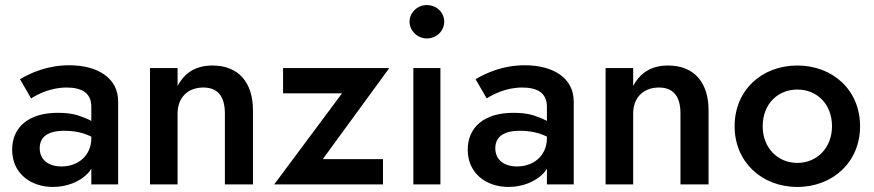

<svg xmlns="http://www.w3.org/2000/svg" viewBox="-20 -729 3454 759"><path d="M103 -340C125 -354 177 -383 243 -383C300 -383 341 -364 341 -307V-251C326 -259 309 -266 288 -273C265 -280 239 -283 208 -283C93 -283 28 -226 28 -137C28 -43 102 10 189 10C242 10 297 -9 332 -49C335 -53 338 -57 341 -62V0H447V-328C447 -420 367 -471 254 -471C167 -471 102 -441 59 -416ZM137 -143C137 -186 167 -212 234 -212C260 -212 285 -209 308 -202C319 -199 330 -194 341 -189V-183C341 -113 288 -71 223 -71C173 -71 137 -96 137 -143Z M869 -280V0H980V-293C980 -402 924 -470 820 -470C757 -470 711 -444 682 -389V-460H573V0H682V-280C682 -343 722 -383 784 -383C841 -383 869 -348 869 -280Z M1332 -360 1064 0H1494V-100H1256L1519 -460H1099V-360Z M1599 -643C1599 -607 1631 -577 1667 -577C1706 -577 1736 -607 1736 -643C1736 -680 1706 -709 1667 -709C1631 -709 1599 -680 1599 -643ZM1614 -460V0H1721V-460Z M1904 -340C1926 -354 1978 -383 2044 -383C2101 -383 2142 -364 2142 -307V-251C2127 -259 2110 -266 2089 -273C2066 -280 2040 -283 2009 -283C1894 -283 1829 -226 1829 -137C1829 -43 1903 10 1990 10C2043 10 2098 -9 2133 -49C2136 -53 2139 -57 2142 -62V0H2248V-328C2248 -420 2168 -471 2055 -471C1968 -471 1903 -441 1860 -416ZM1938 -143C1938 -186 1968 -212 2035 -212C2061 -212 2086 -209 2109 -202C2120 -199 2131 -194 2142 -189V-183C2142 -113 2089 -71 2024 -71C1974 -71 1938 -96 1938 -143Z M2670 -280V0H2781V-293C2781 -402 2725 -470 2621 -470C2558 -470 2512 -444 2483 -389V-460H2374V0H2483V-280C2483 -343 2523 -383 2585 -383C2642 -383 2670 -348 2670 -280Z M2884 -230C2884 -89 2991 10 3132 10C3273 10 3380 -89 3380 -230C3380 -372 3273 -470 3132 -470C2991 -470 2884 -372 2884 -230ZM2995 -230C2995 -317 3054 -375 3132 -375C3210 -375 3269 -317 3269 -230C3269 -145 3210 -85 3132 -85C3054 -85 2995 -145 2995 -230Z"/></svg>

Font: Jost Medium
Style: Regular
Weight: 500
Version: Version 3.710